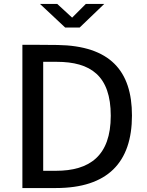

<svg xmlns="http://www.w3.org/2000/svg" viewBox="-20 -949 743 969"><path d="M413 -929 344 -860 269 -929H182L309 -810H382L506 -929ZM93 -723V0H262C523 0 646 -129 646 -366C646 -592 535 -718 270 -722C209 -723 103 -723 93 -723ZM198 -637H266C437 -637 539 -567 539 -365C539 -161 431 -87 262 -87H198Z"/></svg>

Font: United Sans Medium
Style: Regular
Weight: 500
Designer: Pablo Impallari, Rodrigo Fuenzalida (Modified by Dan O. Williams)
Version: Version 1.000;PS 001.000;hotconv 1.0.88;makeotf.lib2.5.64775